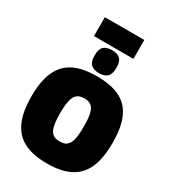

<svg xmlns="http://www.w3.org/2000/svg" viewBox="-258 -1234 1227 1374"><g transform="rotate(30 355.0 -547.0)"><path d="M356 -172Q378 -172 394 -177.5Q410 -183 421.5 -196Q433 -209 440 -229.5Q447 -250 450 -280.5Q453 -311 453 -351Q453 -391 450 -421Q447 -451 440 -471.5Q433 -492 421.5 -504.5Q410 -517 394 -522.5Q378 -528 356 -528Q335 -528 319 -522.5Q303 -517 291.5 -505Q280 -493 272.5 -472.5Q265 -452 261.5 -421.5Q258 -391 258 -350Q258 -308 261.5 -277.5Q265 -247 272.5 -226.5Q280 -206 291.5 -194Q303 -182 319 -177Q335 -172 356 -172ZM356 10Q289 10 235 -2.5Q181 -15 140.5 -42Q100 -69 73.5 -111.5Q47 -154 33.5 -213Q20 -272 20 -350Q20 -426 32.5 -485Q45 -544 71 -586.5Q97 -629 137 -656.5Q177 -684 231.5 -697Q286 -710 356 -710Q426 -710 480.5 -697Q535 -684 574.5 -657Q614 -630 639.5 -588Q665 -546 677.5 -487.5Q690 -429 690 -353Q690 -275 677 -215Q664 -155 637.5 -112.5Q611 -70 571 -43Q531 -16 477.5 -3Q424 10 356 10ZM355 -736Q311 -736 288 -757.5Q265 -779 265 -831Q265 -884 288 -905Q311 -926 355 -926Q400 -926 422.5 -905Q445 -884 445 -831Q445 -779 422.5 -757.5Q400 -736 355 -736ZM192 -948V-1104H518V-948Z"/></g></svg>

Font: Georama Black
Style: Regular
Weight: 900
Designer: Jean-Baptiste Levee
Foundry: Production Type
Version: Version 1.001